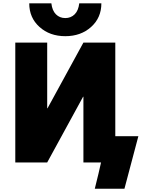

<svg xmlns="http://www.w3.org/2000/svg" viewBox="-20 -990 865 1170"><path d="M73.2 0V-730.5H267.6V-330.1H269.5L488.3 -730.5H682.6V-160.2H823.2L738.3 160.2H557.6Q584 54.7 595.7 0H488.3V-400.4H486.3L267.6 0ZM158.2 -969.7H293Q297.9 -925.8 320.8 -902.8Q343.8 -879.9 377.9 -879.9Q412.1 -879.9 435.1 -902.8Q458 -925.8 462.9 -969.7H597.7Q597.7 -881.8 535.2 -825.7Q472.7 -769.5 377.9 -769.5Q283.2 -769.5 220.7 -825.7Q158.2 -881.8 158.2 -969.7Z"/></svg>

Font: GenEi M Gothic v2 Black
Style: Regular
Weight: 900
Version: Version 2.0